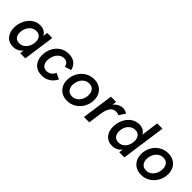

<svg xmlns="http://www.w3.org/2000/svg" viewBox="194 -1760 2832 2832"><g transform="rotate(45 1609.5 -344.0)"><path d="M41 -203Q41 -280 73 -349Q105 -418 162.5 -460Q220 -502 292 -502Q340 -502 377 -481Q414 -460 432 -421L444 -493H549L480 0H374L381 -65Q325 9 228 9Q141 9 91 -49.5Q41 -108 41 -203ZM418 -284Q418 -338 390 -369.5Q362 -401 313 -401Q264 -401 227.5 -373.5Q191 -346 171.5 -301.5Q152 -257 152 -209Q152 -155 180 -124Q208 -93 258 -93Q307 -93 343 -121Q379 -149 398.5 -193Q418 -237 418 -284Z M620 -208Q620 -284 653 -352Q686 -420 747 -461Q808 -502 888 -502Q964 -502 1014 -464.5Q1064 -427 1080 -356L980 -324Q964 -406 886 -406Q838 -406 802 -376.5Q766 -347 747.5 -301Q729 -255 729 -207Q729 -155 755.5 -121.5Q782 -88 833 -88Q918 -88 957 -175L1051 -131Q1015 -61 958 -26Q901 9 831 9Q728 9 674 -52Q620 -113 620 -208Z M1140 -211Q1140 -288 1176 -355Q1212 -422 1275.5 -462Q1339 -502 1418 -502Q1482 -502 1531 -474.5Q1580 -447 1607 -397.5Q1634 -348 1634 -284Q1634 -206 1597.5 -138.5Q1561 -71 1497.5 -31Q1434 9 1356 9Q1292 9 1243 -18.5Q1194 -46 1167 -96Q1140 -146 1140 -211ZM1524 -281Q1524 -337 1494.5 -371Q1465 -405 1412 -405Q1361 -405 1324 -377Q1287 -349 1268 -305Q1249 -261 1249 -214Q1249 -158 1279 -123.5Q1309 -89 1363 -89Q1412 -89 1448.5 -116.5Q1485 -144 1504.5 -188Q1524 -232 1524 -281Z M1773 -493H1881L1873 -425Q1900 -461 1940 -481.5Q1980 -502 2018 -502Q2065 -502 2107 -474L2044 -378Q2034 -384 2018 -388Q2002 -392 1988 -392Q1923 -392 1890 -344Q1857 -296 1845 -215L1815 0H1703Z M2107 -203Q2107 -280 2139 -349Q2171 -418 2228.5 -460Q2286 -502 2358 -502Q2406 -502 2442 -482Q2478 -462 2497 -424L2534 -697H2644L2546 0H2440L2447 -65Q2391 9 2294 9Q2207 9 2157 -49.5Q2107 -108 2107 -203ZM2483 -279Q2483 -335 2454.5 -368Q2426 -401 2375 -401Q2329 -401 2293 -375.5Q2257 -350 2237.5 -307.5Q2218 -265 2218 -215Q2218 -158 2247 -125.5Q2276 -93 2328 -93Q2374 -93 2409.5 -118.5Q2445 -144 2464 -186.5Q2483 -229 2483 -279Z M2685 -211Q2685 -288 2721 -355Q2757 -422 2820.5 -462Q2884 -502 2963 -502Q3027 -502 3076 -474.5Q3125 -447 3152 -397.5Q3179 -348 3179 -284Q3179 -206 3142.5 -138.5Q3106 -71 3042.5 -31Q2979 9 2901 9Q2837 9 2788 -18.5Q2739 -46 2712 -96Q2685 -146 2685 -211ZM3069 -281Q3069 -337 3039.5 -371Q3010 -405 2957 -405Q2906 -405 2869 -377Q2832 -349 2813 -305Q2794 -261 2794 -214Q2794 -158 2824 -123.5Q2854 -89 2908 -89Q2957 -89 2993.5 -116.5Q3030 -144 3049.5 -188Q3069 -232 3069 -281Z"/></g></svg>

Font: Hanken Grotesk SemiBold
Style: Italic
Weight: 600
Italic angle: -8°
Designer: Alfredo Marco Pradil
Foundry: Hanken Design Co.
Version: Version 3.014